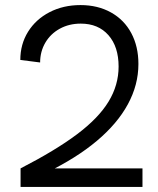

<svg xmlns="http://www.w3.org/2000/svg" viewBox="-20 -736 621 756"><path d="M447 -474Q447 -552 407 -597.5Q367 -643 298 -643Q252 -643 215.5 -623Q179 -603 158.5 -568Q138 -533 138 -490L60 -500Q60 -562 90.5 -611Q121 -660 175 -688Q229 -716 297 -716Q365 -716 417 -687Q469 -658 497 -605.5Q525 -553 525 -484Q525 -402 483.5 -325.5Q442 -249 361 -181Q280 -113 162 -56L132 -73H541V0H61V-73Q199 -144 283.5 -207.5Q368 -271 407.5 -336Q447 -401 447 -474Z"/></svg>

Font: Uncut Sans Variable
Style: Regular
Weight: 400
Designer: Kasper Nordkvist
Foundry: UNCUT.wtf
Version: Version 1.304;Glyphs 3.2 (3246)